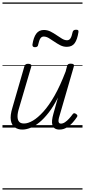

<svg xmlns="http://www.w3.org/2000/svg" viewBox="-20 -1030 686 1550"><path d="M161 16Q125 16 99.5 -2Q74 -20 67.5 -59Q61 -98 80 -160L177 -495Q181 -506 187.5 -510.5Q194 -515 207 -515Q223 -515 229.5 -509Q236 -503 232 -491L134 -158Q121 -117 121.5 -89Q122 -61 134.5 -47Q147 -33 174 -33Q206 -33 245.5 -56Q285 -79 330 -128.5Q375 -178 420.5 -258Q466 -338 510 -453L521 -495Q525 -508 531 -512Q537 -516 551 -516Q567 -516 573.5 -510.5Q580 -505 576 -493L462 -100Q454 -76 452.5 -61Q451 -46 456 -39Q461 -32 471 -32Q488 -32 505 -43.5Q522 -55 537.5 -72Q553 -89 566 -107Q572 -116 579 -116Q586 -116 594 -110Q603 -104 604.5 -98Q606 -92 601 -85Q589 -66 568 -42Q547 -18 519.5 -1Q492 16 460 16Q437 16 423 7Q409 -2 403.5 -19Q398 -36 400.5 -59.5Q403 -83 411 -111L448 -243Q412 -171 373.5 -121.5Q335 -72 297.5 -41.5Q260 -11 225 2.5Q190 16 161 16ZM262 -649Q240 -649 242 -671Q251 -729 273 -758.5Q295 -788 334 -788Q363 -788 388.5 -775Q414 -762 437 -746Q460 -730 481 -717.5Q502 -705 521 -705Q539 -705 549 -720.5Q559 -736 566 -770Q570 -790 594 -790Q607 -790 611 -785.5Q615 -781 613 -769Q604 -711 583 -681.5Q562 -652 519 -652Q491 -652 466 -665Q441 -678 418 -694Q395 -710 374 -722.5Q353 -735 333 -735Q316 -735 306 -720Q296 -705 288 -669Q287 -659 280.5 -654Q274 -649 262 -649ZM0 490H646V500H0ZM0 -20H646V0H0ZM0 -505H646V-500H0ZM0 -1010H646V-1000H0Z"/></svg>

Font: Playwrite AU NSW Guides
Style: Regular
Weight: 400
Designer: Veronika Burian, José Scaglione
Foundry: TypeTogether
Version: Version 1.003